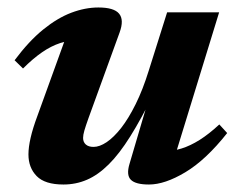

<svg xmlns="http://www.w3.org/2000/svg" viewBox="-20 -480 631 513"><path d="M326 -42 383.5 -237 390.5 -229.5Q357.5 -162.5 328.2 -115.8Q299 -69 270.5 -40.8Q242 -12.5 212.5 0.2Q183 13 149.5 13Q100 13 78 -9.5Q56 -32 56 -67.5Q56 -86.5 61.8 -111.8Q67.5 -137 80 -170.5L166.5 -409.5L193 -372Q165.5 -373 141 -365Q116.5 -357 92.2 -340.2Q68 -323.5 41.5 -297L19 -319Q57.5 -370.5 95.5 -401.2Q133.5 -432 170.5 -446Q207.5 -460 243 -460Q284.5 -460 298.2 -443.5Q312 -427 299.5 -393L216.5 -164.5Q209 -143.5 205.5 -131.5Q202 -119.5 202 -111.5Q202 -100.5 209.2 -94Q216.5 -87.5 230 -87.5Q246 -87.5 265 -100.2Q284 -113 303.8 -138.2Q323.5 -163.5 342.5 -201.8Q361.5 -240 377.5 -291.5L426.5 -447H565.5L439.5 -37L418 -75.5Q441.5 -76 465 -83.2Q488.5 -90.5 513.5 -106.2Q538.5 -122 566 -147.5L587 -124.5Q530 -52.5 475.2 -19.8Q420.5 13 378 13Q342.5 13 329.8 0.5Q317 -12 326 -42Z"/></svg>

Font: Newsreader 16pt 16pt
Style: Bold Italic
Weight: 700
Italic angle: -17°
Version: Version 1.003